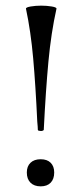

<svg xmlns="http://www.w3.org/2000/svg" viewBox="-20 -649 292 680"><path d="M126 -629Q146 -629 163.5 -626Q181 -623 180 -618Q161 -533 151.5 -431Q142 -329 135 -189Q135 -188 132 -186.5Q129 -185 125 -185Q121 -185 117.5 -186Q114 -187 114 -189Q114 -198 112 -218Q106 -347 97.5 -442.5Q89 -538 72 -618Q71 -623 88.5 -626Q106 -629 126 -629ZM75 -38Q75 -60 88 -72.5Q101 -85 124 -85Q147 -85 159.5 -72.5Q172 -60 172 -38Q172 -15 159.5 -2Q147 11 124 11Q101 11 88 -2Q75 -15 75 -38Z"/></svg>

Font: Cormorant SC Medium
Style: Regular
Weight: 500
Designer: Christian Thalmann (Catharsis Fonts)
Version: Version 3.000